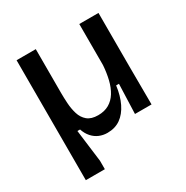

<svg xmlns="http://www.w3.org/2000/svg" viewBox="-157 -652 915 944"><g transform="rotate(-30 300.0 -179.5)"><path d="M63 161V-520H172V-272Q172 -245 174 -212.5Q176 -180 185 -150.5Q194 -121 215.5 -103Q237 -85 276 -85Q312 -85 338 -100Q364 -115 381 -142.5Q398 -170 407 -207Q416 -244 419 -287V-520H528V-220L529 0H435L441 -168H425Q418 -113 398 -72Q378 -31 347 -9Q316 13 272 13Q248 13 226.5 4Q205 -5 188.5 -23.5Q172 -42 163 -69H148L171 113V161Z"/></g></svg>

Font: Bricolage Grotesque 24pt Medium
Style: Regular
Weight: 500
Designer: Mathieu Triay
Foundry: Atelier Triay
Version: Version 1.001;gftools[0.9.33.dev8+g029e19f]